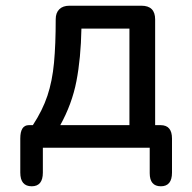

<svg xmlns="http://www.w3.org/2000/svg" viewBox="-20 -517 673 672"><path d="M91 135Q51 135 51 87V-32Q51 -79 81 -79H95Q129 -131 146 -182Q163 -233 169 -297Q175 -361 175 -450Q175 -472 187.5 -484.5Q200 -497 223 -497H475Q523 -497 523 -449V-79H542Q582 -79 582 -32V87Q582 135 543 135Q504 135 504 89V0H130V87Q130 135 91 135ZM191 -79H433V-417H265Q263 -313 247.5 -233Q232 -153 191 -79Z"/></svg>

Font: Zen Maru Gothic Medium
Style: Regular
Weight: 500
Designer: Yoshimichi Ohira
Foundry: Positype
Version: Version 1.001